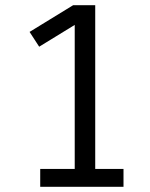

<svg xmlns="http://www.w3.org/2000/svg" viewBox="-20 -720 580 740"><path d="M135 0V-69H268V-624L131 -540L94 -597L262 -700H347V-69H456V0Z"/></svg>

Font: Carrois Gothic
Style: Regular
Weight: 400
Designer: Ralph du Carrois
Foundry: Ralph du Carrois
Version: Version 1.002